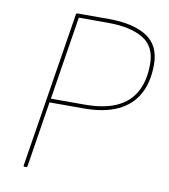

<svg xmlns="http://www.w3.org/2000/svg" viewBox="-76 -720 690 785"><g transform="rotate(10 269.0 -327.5)"><path d="M78 0Q73 0 74 -5L177 -651Q178 -655 182 -655H313Q414 -655 470.5 -619Q527 -583 527 -503Q527 -430 499 -379.5Q471 -329 415 -303Q359 -277 276 -277H133L90 -5Q89 0 85 0ZM136 -293H276Q356 -293 408 -316.5Q460 -340 485.5 -387Q511 -434 511 -502Q511 -576 458 -607.5Q405 -639 313 -639H191Z"/></g></svg>

Font: Sofia Sans Hairline
Style: Italic
Weight: 1
Italic angle: -9°
Designer: Botio Nikoltchev, Ani Petrova
Foundry: lettersoup
Version: Version 4.102